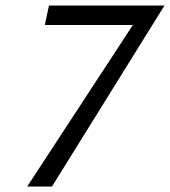

<svg xmlns="http://www.w3.org/2000/svg" viewBox="-20 -678 618 698"><path d="M79 0 478 -610 514 -587H143L158 -658H578L169 0Z"/></svg>

Font: Ysabeau Office Medium
Style: Italic
Weight: 500
Italic angle: -12°
Designer: Christian Thalmann (Catharsis Fonts)
Version: Version 2.001;gftools[0.9.30]; featfreeze: tnum,lnum,ss02